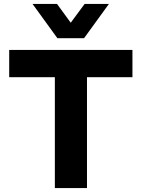

<svg xmlns="http://www.w3.org/2000/svg" viewBox="-20 -960 723 980"><path d="M260 0V-566H27V-705H656V-566H424V0ZM273 -765 146 -940H271L341 -844L412 -940H536L409 -765Z"/></svg>

Font: Nunito Sans 7pt ExtraBold
Style: Regular
Weight: 800
Designer: Vernon Adams
Foundry: Vernon Adams
Version: Version 3.101;gftools[0.9.27]